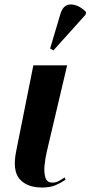

<svg xmlns="http://www.w3.org/2000/svg" viewBox="-20 -828 405 858"><path d="M168 10Q101 10 68 -27.5Q35 -65 52 -151L129 -536H280L190 -154Q182 -121 179 -88.5Q176 -56 183 -34Q190 -12 214 -12Q230 -12 243.5 -19.5Q257 -27 269 -35L273 -25Q253 -11 228.5 -0.5Q204 10 168 10ZM219 -603 204 -611 250 -766Q263 -809 297.5 -808Q332 -807 365 -774L362 -762Z"/></svg>

Font: Noto Serif Display SemiCondensed
Style: Bold Italic
Weight: 700
Width: 4
Italic angle: -12°
Designer: Monotype Design Team
Foundry: Monotype Imaging Inc.
Version: Version 2.009